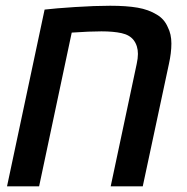

<svg xmlns="http://www.w3.org/2000/svg" viewBox="-20 -661 664 681"><path d="M370.6 -640.6Q428.7 -640.6 468 -633.8Q507.3 -627 536.6 -608.9Q563 -593.3 575.2 -564.5Q587.9 -540 587.9 -506.8Q587.9 -473.6 579.1 -434.1L486.3 0H372.6L464.8 -434.1Q469.2 -454.1 469.2 -469.7Q469.2 -498.5 454.1 -518.6Q439.9 -537.1 410.9 -543.5Q381.8 -549.8 339.8 -549.8Q298.8 -549.8 234.4 -545.4L118.7 0H4.9L138.2 -627Q173.8 -631.3 245.4 -636Q316.9 -640.6 370.6 -640.6Z"/></svg>

Font: Viking Open Sans Light
Style: Bold Italic
Weight: 600
Italic angle: -12°
Foundry: Ascender Corporation
Version: Version 2.000